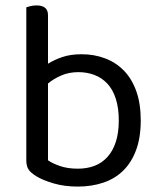

<svg xmlns="http://www.w3.org/2000/svg" viewBox="-20 -675 589 708"><path d="M281 -475Q327 -475 367 -460Q407 -445 436.5 -415Q466 -385 482.5 -339Q499 -293 499 -231Q499 -168 482 -122Q465 -76 434.5 -46Q404 -16 361 -1.5Q318 13 267 13Q218 13 178.5 1.5Q139 -10 114 -25Q93 -38 85 -50.5Q77 -63 77 -84V-648Q82 -650 92.5 -652.5Q103 -655 115 -655Q157 -655 157 -619V-440Q179 -454 209.5 -464.5Q240 -475 281 -475ZM269 -409Q234 -409 205.5 -396.5Q177 -384 157 -367V-84Q172 -73 200.5 -63Q229 -53 267 -53Q301 -53 328.5 -63.5Q356 -74 376 -96Q396 -118 407 -151.5Q418 -185 418 -231Q418 -277 407 -311Q396 -345 376 -366.5Q356 -388 328.5 -398.5Q301 -409 269 -409Z"/></svg>

Font: Baloo Da 2
Style: Regular
Weight: 400
Designer: Noopur Datye, Sulekha Rajkumar and Ek Type
Foundry: Ek Type
Version: Version 1.640;hotconv 1.0.111;makeotfexe 2.5.65597; ttfautoh